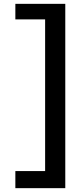

<svg xmlns="http://www.w3.org/2000/svg" viewBox="-20 -820 420 1000"><path d="M320 -800H60V-719H215V71H60V160H320Z"/></svg>

Font: Gully SemiBold
Style: Regular
Weight: 600
Designer: jaikishan Patel
Foundry: MagicType
Version: Version 1.000;Glyphs 3.2 (3242)